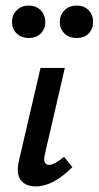

<svg xmlns="http://www.w3.org/2000/svg" viewBox="-20 -661 353 687"><path d="M23 -582Q23 -608 40 -624.5Q57 -641 83 -641Q109 -641 125.5 -624.5Q142 -608 142 -582Q142 -557 125.5 -541Q109 -525 83 -525Q57 -525 40 -541Q23 -557 23 -582ZM255 -525Q228 -525 211 -541Q194 -557 194 -582Q194 -608 211 -624.5Q228 -641 255 -641Q281 -641 297 -624.5Q313 -608 313 -582Q313 -557 297 -541Q281 -525 255 -525ZM108 6Q71 6 54 -17Q37 -40 48 -87L125 -418H212L141 -111Q131 -71 156 -71Q174 -71 209 -100L239 -63Q170 6 108 6Z"/></svg>

Font: EauTestInfant Semibold
Style: Italic
Weight: 600
Italic angle: -12°
Designer: Christian Thalmann (Catharsis Fonts)
Version: Version 0.001;PS 000.001;hotconv 1.0.88;makeotf.lib2.5.64775